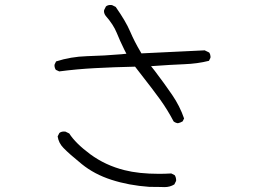

<svg xmlns="http://www.w3.org/2000/svg" viewBox="-20 -746 1040 769"><path d="M822.8 -514.2Q823.2 -515.6 823.2 -518.8Q823.2 -522 822 -526.6Q820.8 -531.2 817.9 -535.6L799.8 -544.4L546.4 -532.2L542.5 -539.1Q518.6 -579.1 501.2 -619.9Q483.9 -660.6 443.4 -718.3L428.7 -725.6Q425.3 -726.1 421.9 -726.1Q411.6 -726.1 404.3 -720.2L397 -705.6Q396.5 -704.1 396.5 -700.4Q396.5 -696.8 398.2 -691.9Q399.9 -687 403.3 -682.6Q434.1 -647.5 447.3 -615Q460.4 -582.5 477.5 -547.9L486.3 -530.8L466.8 -528.8Q398.4 -522.9 328.1 -521Q263.2 -519 204.6 -500L198.7 -487.8Q198.2 -486.3 198.2 -484.1Q198.2 -481.9 198.7 -478.5Q199.7 -472.2 203.6 -466.3L217.3 -460Q287.1 -469.2 360.6 -473.1Q434.1 -477.1 521 -479Q602.1 -375 621.6 -347.2Q651.9 -304.7 675.3 -259.8Q682.6 -253.9 692.4 -252.4Q702.1 -254.4 711.4 -259.8L717.3 -271.5Q700.2 -321.3 669.4 -366.2Q638.7 -411.1 600.1 -461.9L585 -481Q664.6 -486.8 717.5 -488.8Q770.5 -490.7 816.9 -502.4ZM639.2 3.4Q660.6 3.4 678.2 -7.3L685.1 -21Q685.5 -22.5 685.5 -23.4Q685.5 -35.6 679.7 -44.4L666 -51.3Q640.6 -49.8 616.7 -49.8Q536.1 -49.8 478.5 -64.5Q402.3 -83.5 341.3 -128.4Q282.7 -171.9 257.3 -211.4L242.2 -218.8Q238.8 -219.2 235.8 -219.2Q225.1 -219.2 217.8 -213.4L210.9 -199.7Q214.8 -173.3 233.9 -153.8Q256.8 -129.9 307.4 -88.9Q357.9 -47.9 426.3 -25.9Q495.6 -3.4 577.6 2.4Q606.9 2.4 622.3 2.9Q637.7 3.4 639.2 3.4Z"/></svg>

Font: NaikaiFont
Style: ExtraLight
Weight: 200
Version: Version 1.89